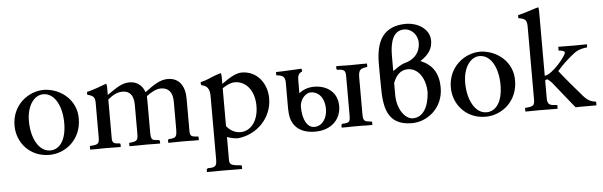

<svg xmlns="http://www.w3.org/2000/svg" viewBox="-56 -935 4300 1370"><g transform="rotate(-5 2094.0 -250.5)"><path d="M269 -454C154 -454 37 -364 37 -217C37 -94 129 12 267 12C385 12 498 -80 498 -227C500 -358 393 -449 269 -454ZM260 -423C344 -423 392 -323 392 -206C392 -80 341 -19 276 -19C193 -19 142 -122 142 -240C142 -357 199 -423 260 -423Z M1338 0V-24L1335 -26C1286 -29 1277 -33 1277 -73V-301C1277 -397 1234 -454 1154 -454C1098 -454 1051 -420 989 -374C972 -425 933 -454 880 -454C822 -454 779 -418 719 -378V-436C718 -444 717 -452 715 -459C667 -441 616 -422 573 -412V-392C622 -380 628 -366 628 -325V-81C628 -32 615 -30 560 -26V0H602C618 0 634 -1 653 -1H682C710 -1 729 0 753 0H779V-22L774 -26C733 -28 723 -33 720 -60V-345C751 -371 784 -392 824 -392C880 -392 905 -357 905 -288V-85C905 -35 898 -29 841 -24V0H882C907 0 929 -1 964 -1C993 -1 1012 0 1035 0H1061V-19L1053 -26C1004 -28 997 -31 997 -87V-305C997 -320 996 -333 996 -345C1030 -371 1067 -391 1100 -391C1153 -391 1184 -358 1184 -289V-101C1184 -35 1178 -29 1124 -26L1119 -19V0H1148C1170 0 1187 -1 1213 -1H1246C1264 -1 1282 0 1298 0Z M1540 -385V-430C1540 -443 1539 -454 1537 -463C1497 -454 1462 -435 1420 -420C1409 -417 1399 -415 1387 -411V-398L1390 -389C1427 -382 1449 -362 1449 -307V148C1449 197 1438 205 1385 205L1376 212V232H1412C1440 232 1455 231 1487 231C1533 231 1556 232 1594 232H1628V215L1626 205C1554 201 1542 192 1540 165V-5C1562 3 1587 10 1617 11C1749 -1 1864 -109 1864 -254C1864 -362 1793 -454 1685 -454C1641 -454 1591 -422 1540 -385ZM1540 -354C1569 -373 1599 -389 1630 -389C1707 -389 1769 -320 1769 -208C1769 -103 1716 -31 1639 -31C1602 -31 1565 -50 1540 -83Z M2581 0V-24C2537 -31 2517 -23 2517 -80V-345C2517 -407 2536 -408 2581 -416V-440H2540C2519 -440 2495 -439 2468 -439H2442C2428 -439 2415 -440 2400 -440H2360V-420L2366 -414C2418 -412 2425 -405 2425 -357V-85C2425 -34 2420 -29 2367 -27L2361 -19V0H2401C2414 0 2427 -1 2441 -1H2469C2497 -1 2519 -1 2540 0ZM1992 -194C1992 -172 1992 -152 1994 -132C2004 -32 2075 12 2171 12C2291 12 2357 -64 2357 -155C2357 -255 2282 -308 2189 -308C2151 -308 2109 -295 2082 -270V-351C2082 -394 2084 -410 2116 -425C2115 -434 2114 -440 2111 -444C2059 -442 1996 -437 1929 -436V-413C1970 -408 1992 -401 1992 -357ZM2084 -176C2088 -233 2130 -270 2163 -270C2213 -270 2261 -229 2261 -142C2261 -76 2224 -22 2167 -22C2120 -22 2084 -76 2084 -176Z M3090 -223C3090 -322 3050 -390 2962 -424C3030 -468 3051 -512 3051 -564C3051 -650 2961 -697 2886 -698C2717 -698 2665 -591 2665 -431C2665 -416 2665 -292 2666 -277C2666 -131 2679 12 2864 12C2975 12 3090 -77 3090 -223ZM2962 -555C2961 -486 2920 -444 2867 -425C2819 -414 2790 -387 2763 -370V-480C2763 -579 2788 -659 2865 -659C2922 -659 2962 -609 2962 -555ZM2994 -196C2987 -92 2946 -22 2874 -22C2819 -22 2762 -95 2762 -201V-284C2780 -334 2812 -374 2867 -374C2945 -374 2994 -292 2994 -196Z M3394 -454C3279 -454 3162 -364 3162 -217C3162 -94 3254 12 3392 12C3510 12 3623 -80 3623 -227C3625 -358 3518 -449 3394 -454ZM3385 -423C3469 -423 3517 -323 3517 -206C3517 -80 3466 -19 3401 -19C3318 -19 3267 -122 3267 -240C3267 -357 3324 -423 3385 -423Z M4186 0V-26C4148 -32 4128 -40 4095 -77C4051 -127 3974 -218 3936 -267C3975 -313 4010 -343 4037 -366C4077 -400 4101 -412 4156 -418V-440C4124 -440 4095 -439 4061 -439C4061 -439 3951 -440 3951 -440V-413C3981 -411 3994 -405 3994 -393C3994 -374 3896 -249 3837 -242V-701C3837 -713 3836 -724 3834 -733C3823 -731 3812 -728 3801 -724C3750 -707 3724 -699 3685 -690V-668L3697 -666C3738 -658 3746 -644 3746 -599V-84C3746 -36 3737 -31 3677 -26V0H3708C3728 0 3747 -1 3770 -1H3780C3819 -1 3846 0 3877 0H3908V-26L3894 -28C3855 -30 3837 -36 3837 -82V-209C3842 -212 3846 -215 3851 -216C3860 -213 3865 -207 3884 -189L4010 -32L4037 1C4047 1 4059 0 4069 0H4156Z"/></g></svg>

Font: Sibila
Style: Regular
Weight: 400
Designer: Stefan Peev
Foundry: Context Ltd
Version: Version 1.000